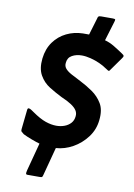

<svg xmlns="http://www.w3.org/2000/svg" viewBox="-96 -807 699 1001"><g transform="rotate(10 254.0 -306.0)"><path d="M155 -37Q140 -41 113 -51Q86 -61 66 -71Q57 -79 53 -82Q49 -85 50 -95Q53 -121 55.5 -146.5Q58 -172 61 -198Q62 -209 68.5 -208.5Q75 -208 83 -202.5Q91 -197 97 -193Q137 -165 167.5 -154.5Q198 -144 225 -144Q248 -144 268 -151.5Q288 -159 301 -173.5Q314 -188 316 -210Q318 -227 309 -241Q300 -255 279.5 -268.5Q259 -282 226 -296Q192 -313 159 -333.5Q126 -354 106.5 -388.5Q87 -423 93 -477Q99 -529 125.5 -565.5Q152 -602 192 -621.5Q232 -641 278 -642Q287 -642 295 -642Q303 -642 311 -642L338 -732Q339 -739 342.5 -742.5Q346 -746 357 -746H419Q431 -746 431.5 -742Q432 -738 429 -729L398 -627Q424 -620 448 -605.5Q472 -591 497 -574Q507 -568 507.5 -563Q508 -558 501 -549Q489 -533 476.5 -514.5Q464 -496 452 -480Q447 -471 441.5 -474Q436 -477 424 -485Q410 -495 388 -505Q366 -515 340.5 -521.5Q315 -528 293 -528Q264 -528 241.5 -515.5Q219 -503 217 -475Q215 -458 225.5 -445.5Q236 -433 257 -421.5Q278 -410 308 -395Q342 -378 374.5 -355.5Q407 -333 427 -299.5Q447 -266 441 -212Q436 -161 405.5 -120.5Q375 -80 332 -56Q289 -32 243 -29L203 122Q201 131 197.5 132.5Q194 134 184 134H120Q115 134 113.5 130Q112 126 116 110Z"/></g></svg>

Font: Glory
Style: Bold Italic
Weight: 700
Italic angle: -12°
Version: Version 1.011